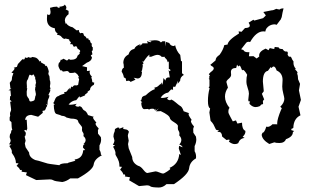

<svg xmlns="http://www.w3.org/2000/svg" viewBox="-20 -629 1373 853"><path d="M116.7 -178.2Q120.1 -178.2 127.2 -180.7Q134.3 -183.1 134.3 -188.5Q134.8 -191.9 136 -196Q137.2 -200.2 137.2 -203.1L140.1 -207L138.7 -210L139.2 -213.9Q139.2 -219.2 137.2 -219.2L137.7 -223.1L135.7 -230L137.2 -244.6L139.2 -243.7L137.2 -250.5L140.6 -263.2L137.2 -265.1L140.1 -266.6L136.2 -280.3V-288.1L134.3 -287.6Q130.9 -298.3 127.9 -298.3Q126 -298.3 125 -296.1Q124 -293.9 120.6 -293.9L112.8 -297.4Q110.8 -297.4 108.6 -291Q106.4 -284.7 104 -276.9Q98.6 -271.5 98.6 -260.7L99.6 -244.6L99.1 -236.8L101.1 -237.3L98.6 -221.7L99.1 -204.6L100.6 -203.1Q100.6 -199.2 105 -194.6Q109.4 -189.9 110.1 -184.1Q110.8 -178.2 116.7 -178.2ZM256.8 179.7Q223.6 176.3 217.5 172.1Q211.4 168 201.7 168L141.1 170.9L95.2 148.9L99.6 137.2L75.7 133.8L77.6 128.9L74.2 125.5L69.3 126.5Q66.4 117.2 53.7 107.9L62.5 96.7L50.8 95.7Q50.8 75.2 35.2 54.2Q32.2 50.3 32.2 47.4L32.7 43.9Q32.7 36.1 21.5 19.5L30.8 13.2L20.5 12.2Q27.3 2.4 27.3 -5.4L22.9 -20Q23.4 -32.2 26.6 -35.4Q29.8 -38.6 30.3 -48.8L34.7 -52.7Q31.2 -59.1 30.8 -86.4L22.9 -93.8V-107.9L25.4 -114.3L24.4 -122.6Q24.4 -128.9 26.9 -133.1Q29.3 -137.2 29.3 -143.1L24.9 -177.7L31.2 -176.3L28.3 -183.1L23.9 -183.6L24.9 -203.1L28.8 -200.7L26.4 -227.5L17.6 -228L30.8 -235.4H26.4L23.4 -261.2L32.2 -272.9L33.7 -287.1L39.6 -303.7L30.8 -306.2Q44.9 -320.3 44.9 -324.7L41 -328.1L55.2 -332Q58.6 -345.7 63 -348.1Q65.4 -350.1 71.5 -357.4Q77.6 -364.7 83 -367.7L83.5 -364.3Q90.8 -364.3 90.8 -374L99.6 -371.6L106.9 -375.5L113.3 -372.6Q121.1 -373 123.5 -376L135.3 -374Q147 -371.6 156.2 -355.5L161.6 -358.9V-352.1L180.7 -341.3V-335L184.6 -337.4Q190.4 -336.9 196.8 -312L194.8 -301.3L197.3 -293.9Q200.2 -293.9 200.7 -279.3Q200.7 -271.5 202.1 -270.3Q203.6 -269 203.6 -257.3L201.7 -245.6L204.6 -232.4L200.2 -231.4L204.1 -226.6L194.8 -206.5L199.7 -205.6Q199.2 -196.8 195.3 -190.2Q191.4 -183.6 190.9 -169.4L193.4 -163.6L185.5 -167.5L189.9 -158.7Q184.1 -151.9 182.6 -144.5L179.2 -138.7L168.5 -136.2L170.4 -127.9L149.4 -110.4L118.7 -118.7Q92.8 -117.2 91.8 -96.2L98.6 -97.2L101.1 -57.1L97.2 -47.9L94.2 -52.2L85.9 -47.9Q92.8 -45.4 94.7 -38.1Q94.2 -24.4 89.4 -22.9L93.8 -3.9L90.3 8.8L93.8 25.4L109.4 48.8Q109.4 70.3 136.7 82Q148.9 84 172.6 91.8Q196.3 99.6 203.6 99.6L244.1 105Q247.6 96.2 280.3 96.2Q282.7 93.3 298.6 89.8Q314.5 86.4 314.5 83L311 79.6Q346.7 75.7 349.6 38.6L358.4 37.6L348.6 26.4L349.6 16.1L356 14.6L350.6 11.2Q360.4 2.4 360.4 -6.8Q360.4 -16.1 350.6 -24.4L351.6 -31.2Q351.6 -37.6 347.9 -41.5Q344.2 -45.4 344.2 -52.7L344.7 -61Q344.7 -66.4 336.4 -75.2Q328.1 -84 327.1 -90.3Q325.2 -102.1 294.9 -102.1L275.4 -106.9Q267.1 -114.3 254.9 -114.3Q249.5 -117.7 231.4 -122.6Q219.7 -125.5 218.8 -164.1L224.1 -163.6L214.8 -172.9H218.8L223.1 -184.1Q229 -200.7 239.3 -202.1Q249.5 -209 267.1 -213.4L264.6 -219.7Q275.9 -219.7 279.1 -226.1Q282.2 -232.4 284.7 -232.4L288.6 -239.3L290.5 -230.5L297.4 -245.1L301.3 -241.7Q307.1 -250 312.5 -250L321.3 -249.5L327.1 -252L331.5 -276.9L327.1 -285.6L332 -286.1L327.6 -292Q327.6 -297.4 313 -307.1Q306.6 -304.7 293.9 -304.7Q287.6 -304.7 285.4 -309.1Q283.2 -313.5 277.8 -313.5L260.7 -311L255.9 -313.5V-317.9L251 -314.9Q247.6 -316.4 243.4 -325Q239.3 -333.5 239.3 -337.4Q239.3 -344.2 242.7 -352.5L245.6 -351.1L250 -363.8L254.4 -363.3L261.7 -368.2L277.8 -359.9L285.6 -366.7L293.5 -363.3Q321.8 -363.3 324.2 -381.3L335 -391.1L332.5 -393.6L336.4 -401.4Q336.4 -407.2 325.2 -412.1Q322.8 -419.4 318.4 -424.3L308.1 -420.9Q305.2 -426.8 301.3 -432.6H291.5L295.4 -441.9Q287.6 -445.3 287.1 -454.1L270.5 -458L268.6 -456.1Q260.3 -456.1 253.7 -464.8Q247.1 -473.6 233.4 -474.1L235.8 -481Q223.6 -486.3 223.6 -503.4Q188.5 -509.3 188.5 -544.9L189.5 -565.4L196.8 -562.5Q204.6 -562.5 204.6 -576.7L202.1 -594.2Q218.3 -599.6 233.9 -599.6Q234.4 -594.7 245.1 -593.8L243.7 -599.1Q266.6 -601.1 267.1 -608.9Q274.9 -601.6 274.9 -594.7Q274.9 -590.3 271.5 -587.4L284.7 -580.6V-565.9Q268.1 -553.7 268.1 -537.6L271.5 -522.5L273.4 -526.4Q283.2 -511.7 302.7 -507.8L320.3 -494.1L331.1 -495.6L330.6 -490.2L335.9 -481L342.8 -482.9L349.6 -481.4L353.5 -470.7L361.3 -465.3L365.2 -458L373 -459L371.6 -455.1L380.4 -448.7Q380.4 -438.5 389.2 -434.1L387.2 -431.6Q387.2 -419.4 392.1 -419.4V-405.3L387.7 -402.3L390.6 -387.7L383.3 -382.8L388.7 -373Q386.2 -357.4 365.7 -350.6L344.7 -335.4L366.7 -330.1L366.2 -313.5L380.9 -314.9L377.9 -310.5Q377.9 -297.4 388.2 -289.1L385.7 -285.2Q390.1 -272.5 390.1 -264.2L398.9 -261.7L397 -252.4Q379.9 -244.1 379.9 -229.5L369.1 -221.7L369.6 -217.8L356.9 -208L358.4 -205.6L335 -195.8L333 -201.7L318.8 -184.1Q297.9 -181.6 284.7 -164.6L293.5 -163.6Q301.8 -163.6 321.3 -168L314.5 -161.6Q314.9 -155.8 328.1 -154.8L333 -157.2Q342.3 -155.3 345.5 -148.4Q348.6 -141.6 353.5 -138.7Q363.8 -135.3 371.1 -117.7L397 -109.9L393.1 -107.4Q393.1 -101.1 408.2 -84L404.3 -80.1Q404.3 -72.3 418.5 -58.6L415 -50.3L415.5 -35.2L428.2 -19.5L429.2 -8.8Q429.2 3.9 421.9 17.1V36.6Q428.2 45.9 428.2 57.6L432.6 61Q399.4 77.6 396.2 102.1Q393.1 126.5 326.2 163.6H292Q275.4 176.3 256.8 179.7Z M686 204.1Q653.8 203.6 648.2 199Q642.6 194.3 633.3 194.3L597.7 197.8L553.7 171.9L557.6 158.7L534.7 154.8L536.6 148.9L533.2 145.5L528.3 146.5Q525.4 135.3 513.7 125L522 112.3L510.7 111.3Q510.7 97.2 507.8 88.4Q503.9 76.2 495.6 63Q492.7 58.6 492.7 54.7L493.2 51.3Q493.2 42 482.4 22.9L491.2 16.1L481.4 14.6Q488.3 3.4 488.3 -5.4L483.9 -22.5Q484.9 -36.6 487.5 -40.3Q490.2 -43.9 490.7 -55.7L501.5 -62H509.3L509.8 -57.1L528.3 -64L527.3 -56.2Q534.2 -55.2 541.5 -53.5Q548.8 -51.8 552.7 -43.5Q547.9 -31.2 547.9 -25.4L551.8 -3.9L548.8 11.2L551.8 29.8L567.4 68.8Q567.4 94.2 593.3 107.4Q605 109.9 616.5 124.8Q627.9 139.6 634.8 139.6L670.9 132.3Q676.3 132.3 688.2 137.2Q700.2 142.1 704.1 142.1Q709 142.1 722.9 132.8Q736.8 123.5 736.8 121.1L733.4 116.7Q772.9 100.1 776.4 55.2L783.7 59.6L774.4 31.2L775.4 19L791.5 25.4Q787.1 15.6 776.4 13.2Q785.6 3.4 785.6 -7.3Q785.6 -17.6 776.4 -27.3L777.3 -35.2Q777.3 -43 773.7 -47.4Q770 -51.8 770 -60.5L770.5 -69.3Q770.5 -75.7 753.2 -86.2Q735.8 -96.7 734.9 -104Q732.9 -117.2 694.3 -135.3L673.3 -134.3L685.5 -147.5L672.9 -137.7L673.3 -147.9L668.9 -134.8Q668.9 -146 658.7 -146Q643.6 -146 642.6 -141.6L637.7 -145L619.6 -144Q608.4 -147.5 607.4 -173.8L612.3 -173.3L603.5 -183.6H607.4L611.3 -197.3Q617.7 -203.6 627.4 -205.6Q650.9 -228 668 -232.9L666 -240.2Q676.8 -240.7 684.1 -248Q691.4 -255.4 693.8 -255.4L698.2 -263.2L699.2 -252.9Q704.1 -252.9 706.1 -282.2L715.3 -271Q715.8 -285.2 730 -285.2L734.4 -284.7L729 -318.4L733.9 -312.5L737.3 -315.9Q737.3 -321.3 730 -322.8V-356.9L725.6 -352.1Q720.7 -369.6 711.4 -372.1L713.9 -376.5H698.2Q691.4 -385.3 679.2 -385.3Q670.9 -385.3 650.4 -376.5L641.1 -378.4L645.5 -385.7Q637.7 -385.7 617.7 -355L611.8 -356L618.2 -348.6L609.9 -337.9L615.2 -340.8L610.4 -313L606.4 -315.9L610.8 -308.1Q609.4 -280.3 590.8 -280.3L574.2 -283.7L582 -274.9L560.1 -265.1Q556.2 -270.5 550.3 -270.5L541 -268.6L538.1 -281.2L530.3 -285.2Q528.3 -298.8 520.5 -310.5Q522 -325.2 530.3 -328.1Q529.8 -346.7 527.8 -348.6Q527.8 -375.5 550.8 -386.7Q556.6 -407.7 577.1 -412.1Q581.1 -425.3 605 -433.1L598.6 -424.3L613.3 -434.1L610.4 -436.5H636.7L633.3 -446.8Q643.1 -441.4 649.4 -441.4L653.3 -444.8L640.1 -447.3L667.5 -450.2Q688 -450.2 694.8 -440.4L702.1 -445.8H713.9L716.8 -422.4L717.3 -442.9L731.9 -438Q737.8 -424.3 753.4 -424.3L757.8 -428.7Q763.7 -402.3 780.8 -384.8L784.2 -357.4L788.6 -356.9V-303.7L796.9 -296.4Q780.3 -287.1 780.3 -270L769 -256.3L771.5 -271L757.8 -242.2L752.9 -244.6Q748.5 -244.6 748.5 -235.4L749 -230L740.2 -231.9L727.1 -217.8Q707 -214.8 693.8 -195.3Q697.8 -193.8 702.1 -193.8Q710.4 -193.8 729.5 -199.2L722.7 -191.9Q723.1 -185.1 735.8 -183.6L740.7 -187Q749 -184.1 761.7 -173.1Q774.4 -162.1 779.3 -159.2Q789.1 -155.3 795.9 -134.8L820.8 -126L817.4 -123.5Q817.4 -117.2 823 -108.9Q828.6 -100.6 831.5 -96.2L828.1 -91.8Q828.1 -82.5 841.8 -67.4L838.4 -57.1L838.9 -39.6L850.6 -22L852.1 -9.8Q852.1 4.9 844.7 20V43Q851.1 53.7 851.1 67.4L850.6 74.7Q823.2 90.3 820.3 118.4Q817.4 146.5 752.9 189H719.7Q704.1 204.1 686 204.1Z M1023.4 11.2Q1010.7 11.2 996.6 0Q1000 -3.4 1000 -6.8Q1000 -8.8 996.1 -8.8L986.3 -6.8L966.8 -22.5Q965.8 -43 951.7 -43L945.3 -42.5Q952.1 -47.9 952.1 -50.3Q948.7 -50.8 944.8 -51Q940.9 -51.3 939 -54.2Q937 -57.1 934.8 -62.7Q932.6 -68.4 928.5 -75.9Q924.3 -83.5 915.5 -92.3L910.2 -129.4L913.6 -147.5Q903.8 -151.4 903.8 -180.7Q903.8 -209.5 911.1 -236.8L906.7 -241.7L910.6 -244.6V-274.9Q908.7 -276.9 907.2 -280.3H910.6L908.7 -291L913.6 -290Q912.1 -294.4 907.7 -299.8L916 -308.6Q929.7 -317.9 929.7 -325.2Q929.7 -332 917.5 -336.9Q918.5 -337.9 918.5 -338.9Q918.5 -339.8 913.1 -339.8L937.5 -360.4Q938.5 -369.6 942.9 -374.8Q947.3 -379.9 955.6 -385.7Q971.2 -406.7 976.6 -428.7L991.2 -431.2Q992.7 -450.2 1042 -480.5L1040 -489.7L1053.2 -487.8L1068.4 -504.4Q1089.8 -504.9 1089.8 -515.1Q1089.8 -520.5 1084.5 -528.3L1106 -541.5L1109.4 -537.6Q1129.4 -542.5 1148.9 -548.3L1161.1 -560.5L1149.9 -575.7L1186 -583Q1195.3 -583 1207.5 -589.8Q1215.8 -586.9 1223.1 -586.9Q1225.1 -591.3 1239.7 -591.8Q1234.9 -574.2 1231.4 -552.2Q1228.5 -548.3 1228.5 -544.4L1209 -518.6Q1208.5 -520 1198.2 -521Q1177.2 -519.5 1164.6 -503.9Q1160.2 -498 1158.7 -488.8Q1154.8 -489.7 1150.4 -489.7Q1118.2 -489.7 1091.3 -442.4Q1087.4 -443.4 1085 -443.4Q1077.1 -443.4 1073 -438Q1068.8 -432.6 1051.3 -410.2L1061.5 -406.7Q1065.4 -397 1082 -397L1087.9 -397.5L1085.9 -378.9L1106.4 -379.4L1120.1 -369.1L1131.8 -377.9L1131.3 -382.8Q1131.3 -400.4 1160.2 -413.1L1172.9 -405.8L1178.7 -415.5Q1193.4 -411.6 1196.8 -411.6Q1200.2 -411.6 1200.2 -420.4L1218.3 -418.5Q1218.3 -411.1 1235.4 -411.1Q1242.2 -399.9 1251 -399.9L1254.4 -400.4Q1258.8 -398.9 1258.8 -392.6L1257.8 -385.7Q1261.7 -377 1266.1 -377L1269 -377.4Q1273.4 -377.4 1275.4 -371.1Q1277.3 -364.7 1284.2 -355.5L1283.7 -350.6Q1283.7 -335 1293.9 -323.7L1291 -320.8Q1301.8 -311 1301.8 -305.2L1299.8 -301.8Q1304.2 -293.9 1304.2 -276.9L1313 -256.3L1308.1 -227.5L1316.9 -185.1L1306.2 -154.8L1314.9 -116.7Q1284.2 -102.1 1283.2 -61Q1280.3 -57.6 1275.9 -57.6L1273.4 -51.3L1286.6 -46.9L1281.2 -42Q1281.2 -21.5 1250.5 -10.7Q1244.1 6.3 1221.2 6.3Q1206.1 6.3 1198.7 3.4L1176.3 10.7Q1144.5 -8.3 1142.6 -30.3L1146 -39.1Q1154.8 -39.1 1163.1 -66.4L1169.4 -65.4Q1178.7 -65.4 1190.9 -77.1L1211.9 -76.7L1211.4 -80.6Q1211.4 -100.1 1229 -142.1L1231.9 -146.5Q1231.9 -149.4 1225.1 -154.8Q1243.2 -172.4 1243.2 -189.9Q1243.2 -195.8 1238.5 -213.6Q1233.9 -231.4 1233.9 -244.6L1235.4 -273.9Q1235.4 -304.2 1209 -315.9Q1203.1 -333.5 1195.8 -333.5Q1191.4 -333.5 1186 -326.7L1182.6 -331.1L1170.4 -314.5Q1147.9 -310.1 1147.9 -266.6L1151.9 -223.6L1143.6 -212.4L1153.8 -187Q1147.9 -183.1 1147.9 -176.3L1148.9 -169.9Q1148.9 -165.5 1144.5 -165.5Q1140.1 -165.5 1134.8 -157.7Q1124.5 -153.3 1115.7 -153.3Q1106.4 -153.3 1097.2 -159.7Q1087.9 -166 1087.9 -170.9L1091.3 -178.2Q1088.9 -178.7 1085.9 -178.7Q1083 -178.7 1083 -185.5L1085.9 -212.9Q1085.9 -223.1 1080.3 -238.5Q1074.7 -253.9 1074.7 -267.6Q1074.7 -287.1 1078.1 -296.9Q1065.4 -318.8 1059.1 -318.8L1055.7 -316.4Q1047.9 -337.9 1043.9 -337.9L1038.6 -333.5L1033.2 -341.8L1029.3 -327.1Q1005.9 -327.1 1005.9 -309.1L1006.8 -296.4Q1006.8 -288.1 996.3 -279.3Q985.8 -270.5 985.8 -264.6L992.7 -239.7Q979.5 -220.2 979.5 -199.7Q979.5 -174.8 1000 -149.4Q994.6 -146 994.6 -131.3Q994.6 -125.5 1003.7 -109.4Q1012.7 -93.3 1014.2 -89.8L1028.3 -94.2L1034.7 -80.1L1055.2 -84Q1055.2 -54.2 1069.8 -47.9L1070.3 -43.9Q1070.3 -32.7 1058.1 -21.5L1066.9 -16.1Q1045.9 -14.2 1038.1 7.3Q1031.2 11.2 1023.4 11.2Z"/></svg>

Font: Truetypewriter PolyglOTT
Style: Regular
Weight: 400
Designer: Sergey Beatoff a.k.a. Sam_T
Version: Version 3.76